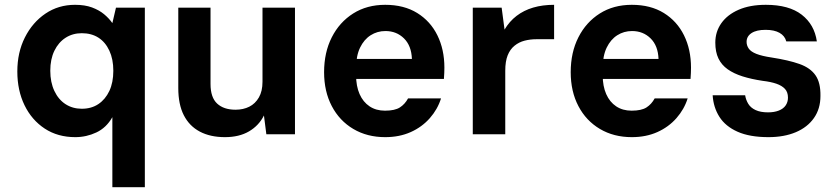

<svg xmlns="http://www.w3.org/2000/svg" viewBox="-20 -558 3482 798"><path d="M447 220V-71Q422 -27 380.5 -7.5Q339 12 293 12Q220 12 166 -23.5Q112 -59 82 -120.5Q52 -182 52 -261Q52 -340 83.5 -402.5Q115 -465 169 -501.5Q223 -538 292 -538Q333 -538 362.5 -527Q392 -516 412.5 -499Q433 -482 447 -462L462 -526H582V220ZM320 -106Q360 -106 389 -125.5Q418 -145 434.5 -180Q451 -215 451 -264Q451 -312 434.5 -347.5Q418 -383 389 -401.5Q360 -420 320 -420Q282 -420 252.5 -401Q223 -382 206 -347Q189 -312 189 -264Q189 -216 206 -180Q223 -144 252.5 -125Q282 -106 320 -106Z M915 12Q854 12 810.5 -11Q767 -34 744 -79Q721 -124 721 -192V-526H855V-209Q855 -153 882.5 -127.5Q910 -102 959 -102Q991 -102 1016 -114.5Q1041 -127 1056 -153Q1071 -179 1071 -218V-526H1206V0H1087L1077 -78Q1056 -36 1015 -12Q974 12 915 12Z M1581 12Q1506 12 1448.5 -22Q1391 -56 1359 -117Q1327 -178 1327 -258Q1327 -340 1359 -403Q1391 -466 1448 -502Q1505 -538 1581 -538Q1659 -538 1714 -504Q1769 -470 1798 -411Q1827 -352 1827 -277Q1827 -267 1826.5 -255Q1826 -243 1825 -230H1424V-313H1692Q1690 -368 1659 -398.5Q1628 -429 1582 -429Q1548 -429 1520.5 -411.5Q1493 -394 1476.5 -360Q1460 -326 1460 -274V-245Q1460 -200 1474.5 -167Q1489 -134 1516 -116Q1543 -98 1580 -98Q1621 -98 1642 -111.5Q1663 -125 1676 -149H1813Q1799 -104 1766.5 -67Q1734 -30 1687 -9Q1640 12 1581 12Z M1945 0V-526H2065L2077 -435Q2097 -469 2127 -492Q2157 -515 2196 -526.5Q2235 -538 2283 -538V-395H2210Q2184 -395 2160.5 -389Q2137 -383 2118.5 -368Q2100 -353 2090 -328Q2080 -303 2080 -264V0Z M2606 12Q2531 12 2473.5 -22Q2416 -56 2384 -117Q2352 -178 2352 -258Q2352 -340 2384 -403Q2416 -466 2473 -502Q2530 -538 2606 -538Q2684 -538 2739 -504Q2794 -470 2823 -411Q2852 -352 2852 -277Q2852 -267 2851.5 -255Q2851 -243 2850 -230H2449V-313H2717Q2715 -368 2684 -398.5Q2653 -429 2607 -429Q2573 -429 2545.5 -411.5Q2518 -394 2501.5 -360Q2485 -326 2485 -274V-245Q2485 -200 2499.5 -167Q2514 -134 2541 -116Q2568 -98 2605 -98Q2646 -98 2667 -111.5Q2688 -125 2701 -149H2838Q2824 -104 2791.5 -67Q2759 -30 2712 -9Q2665 12 2606 12Z M3174 12Q3096 12 3045.5 -10.5Q2995 -33 2970 -72.5Q2945 -112 2942 -162H3077Q3080 -143 3090 -126.5Q3100 -110 3120.5 -100.5Q3141 -91 3172 -91Q3198 -91 3217 -98.5Q3236 -106 3245.5 -120Q3255 -134 3255 -152Q3255 -175 3242.5 -188.5Q3230 -202 3207 -210Q3184 -218 3150 -222Q3103 -229 3066.5 -240.5Q3030 -252 3004.5 -270Q2979 -288 2966 -315Q2953 -342 2953 -381Q2953 -426 2978 -461.5Q3003 -497 3050 -517.5Q3097 -538 3163 -538Q3259 -538 3312 -497Q3365 -456 3375 -386H3248Q3242 -409 3220 -421.5Q3198 -434 3162 -434Q3124 -434 3103.5 -420.5Q3083 -407 3083 -384Q3083 -369 3092 -356Q3101 -343 3124 -334Q3147 -325 3187 -319Q3258 -308 3303 -292Q3348 -276 3369.5 -245Q3391 -214 3390 -159Q3390 -106 3363 -67.5Q3336 -29 3287.5 -8.5Q3239 12 3174 12Z"/></svg>

Font: DM Sans 9pt
Style: Bold
Weight: 700
Designer: Colophon Foundry, Jonny Pinhorn
Foundry: Colophon Foundry
Version: Version 4.004;gftools[0.9.30]